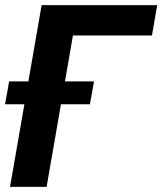

<svg xmlns="http://www.w3.org/2000/svg" viewBox="-28 -731 635 751"><path d="M323.7 -323.2H210.4L154.3 0H11.2L67.4 -323.2H-8.3L7.8 -412.6H83L134.8 -710.9H586.9L566.4 -592.3H257.3L226.1 -412.6H339.8Z"/></svg>

Font: RobotoInd
Style: Bold Italic
Weight: 700
Italic angle: -12°
Designer: Google
Version: Version 2.001150; 2014